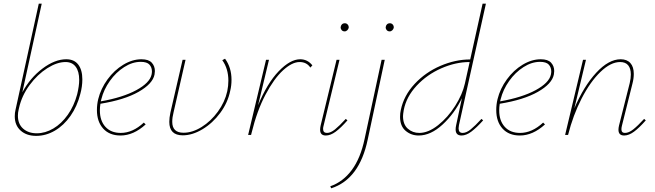

<svg xmlns="http://www.w3.org/2000/svg" viewBox="-20 -731 3547 1040"><path d="M426 -301Q426 -262 415 -222Q398 -155 362 -103.5Q326 -52 277.5 -23.5Q229 5 176 5Q124 5 92 -23.5Q60 -52 60 -101Q60 -120 64 -136L190 -711H206L101 -231Q143 -309 210 -359.5Q277 -410 339 -410Q382 -410 404 -381Q426 -352 426 -301ZM409 -298Q409 -344 390 -369.5Q371 -395 335 -395Q289 -395 236 -361.5Q183 -328 140.5 -270.5Q98 -213 83 -146L81 -137Q77 -121 77 -104Q77 -59 105.5 -34Q134 -9 179 -9Q225 -9 269 -35Q313 -61 347 -109Q381 -157 398 -220Q409 -266 409 -298Z M819 -346Q819 -339 817 -327Q807 -277 730.5 -233.5Q654 -190 524 -169Q521 -151 521 -133Q521 -77 551 -44Q581 -11 634 -11Q699 -11 759 -67L769 -57Q703 3 633 3Q573 3 539 -34.5Q505 -72 505 -135Q505 -165 512 -194Q526 -251 562.5 -301Q599 -351 648 -380.5Q697 -410 746 -410Q785 -410 802 -391.5Q819 -373 819 -346ZM803 -344Q803 -366 789.5 -381Q776 -396 742 -396Q697 -396 652.5 -367.5Q608 -339 575 -292.5Q542 -246 529 -194L526 -182Q645 -203 718 -242.5Q791 -282 801 -327Q803 -337 803 -344Z M920 -122Q913 -95 913 -71Q913 -12 974 -12Q1022 -12 1072 -43Q1122 -74 1160 -126Q1198 -178 1211 -237Q1217 -266 1217 -294Q1217 -359 1184 -405L1199 -413Q1234 -365 1234 -299Q1234 -267 1227 -239Q1214 -175 1173 -119.5Q1132 -64 1077 -31Q1022 2 970 2Q897 2 897 -71Q897 -93 903 -121L969 -407H985Z M1672 -377 1661 -365Q1641 -395 1603 -395Q1562 -395 1513 -350Q1464 -305 1418 -218Q1372 -131 1343 -12L1340 0H1324L1421 -407H1437L1378 -161Q1427 -280 1489.5 -345Q1552 -410 1606 -410Q1646 -410 1672 -377Z M1714 -28Q1714 -39 1717 -52L1803 -407H1819L1733 -51Q1730 -41 1730 -33Q1730 -11 1751 -11Q1771 -11 1794.5 -30Q1818 -49 1853 -87L1862 -79Q1826 -38 1798 -17.5Q1770 3 1745 3Q1714 3 1714 -28ZM1825 -583Q1826 -593 1832 -599Q1838 -605 1848 -605Q1857 -605 1863 -598.5Q1869 -592 1869 -582Q1868 -574 1861.5 -567.5Q1855 -561 1847 -561Q1837 -561 1831 -567.5Q1825 -574 1825 -583Z M2047 -407H2064L1972 24Q1927 240 1774 289L1769 278Q1838 254 1885.5 190Q1933 126 1955 21ZM2069 -583Q2070 -593 2076 -599Q2082 -605 2092 -605Q2101 -605 2107 -598.5Q2113 -592 2113 -582Q2112 -574 2105.5 -567.5Q2099 -561 2091 -561Q2081 -561 2075 -567.5Q2069 -574 2069 -583Z M2588 -87 2597 -79Q2561 -39 2533 -18Q2505 3 2480 3Q2448 3 2448 -30Q2448 -41 2451 -54L2482 -199Q2442 -116 2377.5 -56.5Q2313 3 2248 3Q2207 3 2177 -22.5Q2147 -48 2147 -98Q2147 -118 2151 -135Q2167 -213 2225.5 -276Q2284 -339 2365 -374Q2446 -409 2527 -409L2594 -711H2612L2466 -53Q2464 -41 2464 -36Q2464 -11 2486 -11Q2506 -11 2529.5 -30Q2553 -49 2588 -87ZM2498 -278 2524 -395Q2448 -395 2370.5 -361Q2293 -327 2237 -267Q2181 -207 2167 -135Q2163 -111 2163 -102Q2163 -57 2189 -34Q2215 -11 2251 -11Q2300 -11 2353 -53Q2406 -95 2445.5 -157.5Q2485 -220 2498 -278Z M2982 -346Q2982 -339 2980 -327Q2970 -277 2893.5 -233.5Q2817 -190 2687 -169Q2684 -151 2684 -133Q2684 -77 2714 -44Q2744 -11 2797 -11Q2862 -11 2922 -67L2932 -57Q2866 3 2796 3Q2736 3 2702 -34.5Q2668 -72 2668 -135Q2668 -165 2675 -194Q2689 -251 2725.5 -301Q2762 -351 2811 -380.5Q2860 -410 2909 -410Q2948 -410 2965 -391.5Q2982 -373 2982 -346ZM2966 -344Q2966 -366 2952.5 -381Q2939 -396 2905 -396Q2860 -396 2815.5 -367.5Q2771 -339 2738 -292.5Q2705 -246 2692 -194L2689 -182Q2808 -203 2881 -242.5Q2954 -282 2964 -327Q2966 -337 2966 -344Z M3478 -79Q3442 -38 3414 -17.5Q3386 3 3361 3Q3330 3 3330 -28Q3330 -38 3333 -51L3391 -281Q3397 -307 3397 -328Q3397 -360 3382.5 -377.5Q3368 -395 3339 -395Q3288 -395 3232.5 -341.5Q3177 -288 3130.5 -197.5Q3084 -107 3057 0H3041L3138 -407H3154L3091 -144Q3142 -264 3209.5 -337Q3277 -410 3342 -410Q3376 -410 3394.5 -389.5Q3413 -369 3413 -331Q3413 -306 3406 -279L3349 -51Q3346 -39 3346 -31Q3346 -11 3365 -11Q3386 -11 3410 -30Q3434 -49 3469 -87Z"/></svg>

Font: Ysabeau Thin
Style: Italic
Weight: 200
Italic angle: -12°
Designer: Christian Thalmann (Catharsis Fonts)
Version: Version 0.003